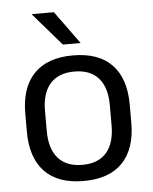

<svg xmlns="http://www.w3.org/2000/svg" viewBox="-51 -726 622 782"><g transform="rotate(-5 260.0 -335.0)"><path d="M260 12.5Q155 12.5 100.8 -44.2Q46.5 -101 46.5 -207.5V-282Q46.5 -388 101 -444.5Q155.5 -501 260 -501Q365 -501 419.2 -444.5Q473.5 -388 473.5 -282V-207.5Q473.5 -101 419.2 -44.2Q365 12.5 260 12.5ZM260 -53.5Q325 -53.5 358.8 -92Q392.5 -130.5 392.5 -203V-286.5Q392.5 -358.5 358.8 -396.8Q325 -435 260 -435Q195.5 -435 161.5 -396.8Q127.5 -358.5 127.5 -286.5V-203Q127.5 -130.5 161.5 -92Q195.5 -53.5 260 -53.5ZM198.5 -683 295.5 -549.5V-548.5H223.5L108.5 -681.5V-683Z"/></g></svg>

Font: Anek Latin
Style: Regular
Weight: 400
Designer: Yesha Goshar
Foundry: Ek Type
Version: Version 1.003